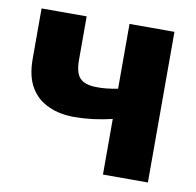

<svg xmlns="http://www.w3.org/2000/svg" viewBox="-64 -585 666 651"><g transform="rotate(10 269.0 -259.5)"><path d="M331.1 -518.6H485.8V0H331.1V-191.4Q267.6 -176.3 208.5 -175.3Q151.9 -174.3 112.3 -192.9Q72.3 -210.4 50.3 -248Q28.3 -284.7 28.3 -345.7V-518.6H183.6V-368.7Q183.6 -341.3 189.9 -324.2Q196.8 -305.2 213.4 -296.9Q230.5 -288.1 258.3 -288.1Q287.1 -287.1 331.1 -295.4Z"/></g></svg>

Font: Lato-ExtraBold
Style: Regular
Weight: 500
Designer: Lukasz Dziedzic with Adam Twardoch and Botio Nikoltchev
Foundry: tyPoland Lukasz Dziedzic
Version: ""